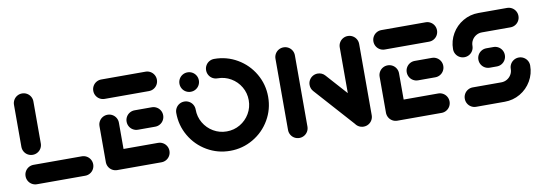

<svg xmlns="http://www.w3.org/2000/svg" viewBox="-46 -800 3074 1082"><g transform="rotate(-10 1491.0 -259.0)"><path d="M427.8 -55.6Q427.8 -40.4 420.4 -27.6Q413 -14.8 400.2 -7.4Q387.4 0 372.2 0H96.3Q81.1 0 68.3 -7.4Q55.6 -14.8 48.1 -27.6Q40.7 -40.4 40.7 -55.6Q40.7 -70.7 48.1 -83.5Q55.6 -96.3 68.3 -103.7Q81.1 -111.1 96.3 -111.1H372.2Q387.4 -111.1 400.2 -103.7Q413 -96.3 420.4 -83.5Q427.8 -70.7 427.8 -55.6ZM101.9 -167.4Q86.7 -167.4 73.9 -174.8Q61.1 -182.2 53.7 -195Q46.3 -207.8 46.3 -223V-463Q46.3 -478.1 53.7 -490.9Q61.1 -503.7 73.9 -511.1Q86.7 -518.5 101.9 -518.5Q117 -518.5 129.8 -511.1Q142.6 -503.7 150 -490.9Q157.4 -478.1 157.4 -463V-223Q157.4 -207.8 150 -195Q142.6 -182.2 129.8 -174.8Q117 -167.4 101.9 -167.4Z M500 -51.9V-261.1Q500 -276.3 507.4 -289.1Q514.8 -301.9 527.6 -309.3Q540.4 -316.7 555.6 -316.7Q570.7 -316.7 583.5 -309.3Q596.3 -301.9 603.7 -289.1Q611.1 -276.3 611.1 -261.1V-51.9ZM864.1 -55.6Q864.1 -40.4 856.7 -27.6Q849.3 -14.8 836.5 -7.4Q823.7 0 808.5 0H555.6Q540.4 0 527.6 -7.4Q514.8 -14.8 507.4 -27.6Q500 -40.4 500 -55.6Q500 -70.7 507.4 -83.5Q514.8 -96.3 527.6 -103.7Q540.4 -111.1 555.6 -111.1H808.5Q823.7 -111.1 836.5 -103.7Q849.3 -96.3 856.7 -83.5Q864.1 -70.7 864.1 -55.6ZM654.8 -259.3Q654.8 -274.4 662.2 -287.2Q669.6 -300 682.4 -307.4Q695.2 -314.8 710.4 -314.8H808.5Q823.7 -314.8 836.5 -307.4Q849.3 -300 856.7 -287.2Q864.1 -274.4 864.1 -259.3Q864.1 -244.1 856.7 -231.3Q849.3 -218.5 836.5 -211.1Q823.7 -203.7 808.5 -203.7H710.4Q695.2 -203.7 682.4 -211.1Q669.6 -218.5 662.2 -231.3Q654.8 -244.1 654.8 -259.3ZM500 -463Q500 -478.1 507.4 -490.9Q514.8 -503.7 527.6 -511.1Q540.4 -518.5 555.6 -518.5H808.5Q823.7 -518.5 836.5 -511.1Q849.3 -503.7 856.7 -490.9Q864.1 -478.1 864.1 -463Q864.1 -447.8 856.7 -435Q849.3 -422.2 836.5 -414.8Q823.7 -407.4 808.5 -407.4H555.6Q540.4 -407.4 527.6 -414.8Q514.8 -422.2 507.4 -435Q500 -447.8 500 -463Z M985.2 -418.1Q985.2 -433.3 992.6 -446.1Q1000 -458.9 1012.8 -466.3Q1025.6 -473.7 1040.7 -473.7Q1055.9 -473.7 1068.7 -466.3Q1081.5 -458.9 1088.9 -446.1Q1096.3 -433.3 1096.3 -418.1Q1096.3 -403 1088.9 -390.2Q1081.5 -377.4 1068.7 -370Q1055.9 -362.6 1040.7 -362.6Q1025.6 -362.6 1012.8 -370Q1000 -377.4 992.6 -390.2Q985.2 -403 985.2 -418.1ZM1146.3 -466.7Q1146.3 -481.9 1153.7 -494.6Q1161.1 -507.4 1173.9 -514.8Q1186.7 -522.2 1201.9 -522.2Q1273.2 -522.2 1333.7 -486.9Q1394.2 -451.6 1429.5 -391.1Q1464.8 -330.6 1464.8 -259.3Q1464.8 -187.9 1429.5 -127.4Q1394.2 -66.9 1333.7 -31.6Q1273.2 3.7 1201.9 3.7Q1130.5 3.7 1070 -31.6Q1009.5 -66.9 974.2 -127.4Q938.9 -187.9 938.9 -259.3Q938.9 -274.4 946.3 -287.2Q953.7 -300 966.5 -307.4Q979.3 -314.8 994.4 -314.8Q1009.6 -314.8 1022.4 -307.4Q1035.2 -300 1042.6 -287.2Q1050 -274.4 1050 -259.3Q1050 -217.9 1070.4 -183.1Q1090.9 -148.3 1125.7 -127.8Q1160.6 -107.4 1201.9 -107.4Q1243.3 -107.4 1278.1 -127.8Q1312.9 -148.3 1333.3 -183.1Q1353.7 -218 1353.7 -259.3Q1353.7 -300.7 1333.3 -335.5Q1312.9 -370.3 1278 -390.7Q1243.2 -411.1 1201.9 -411.1Q1186.7 -411.1 1173.9 -418.5Q1161.1 -425.9 1153.7 -438.7Q1146.3 -451.5 1146.3 -466.7Z M1598.1 0Q1583 0 1570.2 -7.4Q1557.4 -14.8 1550 -27.6Q1542.6 -40.4 1542.6 -55.6V-463Q1542.6 -478.1 1550 -490.9Q1557.4 -503.7 1570.2 -511.1Q1583 -518.5 1598.1 -518.5Q1613.3 -518.5 1626.1 -511.1Q1638.9 -503.7 1646.3 -490.9Q1653.7 -478.1 1653.7 -463V-55.6Q1653.7 -40.4 1646.3 -27.6Q1638.9 -14.8 1626.1 -7.4Q1613.3 0 1598.1 0ZM1706.3 -284.1Q1706.3 -299.3 1713.7 -312Q1721.1 -324.8 1733.9 -332.2Q1746.7 -339.6 1761.9 -339.6Q1774.1 -339.6 1784.8 -334.8Q1795.6 -330 1803.3 -321.1L2011.9 -88.1L1928.9 -14.1L1720.4 -247Q1706.3 -263 1706.3 -284.1ZM1965.9 0Q1950.7 0 1938 -7.4Q1925.2 -14.8 1917.8 -27.6Q1910.4 -40.4 1910.4 -55.6V-463Q1910.4 -478.1 1917.8 -490.9Q1925.2 -503.7 1938 -511.1Q1950.7 -518.5 1965.9 -518.5Q1981.1 -518.5 1993.9 -511.1Q2006.7 -503.7 2014.1 -490.9Q2021.5 -478.1 2021.5 -463V-55.6Q2021.5 -40.4 2014.1 -27.6Q2006.7 -14.8 1993.9 -7.4Q1981.1 0 1965.9 0Z M2103 -51.9V-261.1Q2103 -276.3 2110.4 -289.1Q2117.8 -301.9 2130.6 -309.3Q2143.3 -316.7 2158.5 -316.7Q2173.7 -316.7 2186.5 -309.3Q2199.3 -301.9 2206.7 -289.1Q2214.1 -276.3 2214.1 -261.1V-51.9ZM2467 -55.6Q2467 -40.4 2459.6 -27.6Q2452.2 -14.8 2439.4 -7.4Q2426.7 0 2411.5 0H2158.5Q2143.3 0 2130.6 -7.4Q2117.8 -14.8 2110.4 -27.6Q2103 -40.4 2103 -55.6Q2103 -70.7 2110.4 -83.5Q2117.8 -96.3 2130.6 -103.7Q2143.3 -111.1 2158.5 -111.1H2411.5Q2426.7 -111.1 2439.4 -103.7Q2452.2 -96.3 2459.6 -83.5Q2467 -70.7 2467 -55.6ZM2257.8 -259.3Q2257.8 -274.4 2265.2 -287.2Q2272.6 -300 2285.4 -307.4Q2298.1 -314.8 2313.3 -314.8H2411.5Q2426.7 -314.8 2439.4 -307.4Q2452.2 -300 2459.6 -287.2Q2467 -274.4 2467 -259.3Q2467 -244.1 2459.6 -231.3Q2452.2 -218.5 2439.4 -211.1Q2426.7 -203.7 2411.5 -203.7H2313.3Q2298.1 -203.7 2285.4 -211.1Q2272.6 -218.5 2265.2 -231.3Q2257.8 -244.1 2257.8 -259.3ZM2103 -463Q2103 -478.1 2110.4 -490.9Q2117.8 -503.7 2130.6 -511.1Q2143.3 -518.5 2158.5 -518.5H2411.5Q2426.7 -518.5 2439.4 -511.1Q2452.2 -503.7 2459.6 -490.9Q2467 -478.1 2467 -463Q2467 -447.8 2459.6 -435Q2452.2 -422.2 2439.4 -414.8Q2426.7 -407.4 2411.5 -407.4H2158.5Q2143.3 -407.4 2130.6 -414.8Q2117.8 -422.2 2110.4 -435Q2103 -447.8 2103 -463Z M2894.1 -231.9Q2909.3 -231.9 2922 -224.4Q2934.8 -217 2942.2 -204.3Q2949.6 -191.5 2949.6 -176.3Q2949.6 -128.5 2925.9 -88Q2902.2 -47.4 2861.7 -23.7Q2821.1 0 2773 0H2609.6Q2594.4 0 2581.7 -7.4Q2568.9 -14.8 2561.5 -27.6Q2554.1 -40.4 2554.1 -55.6Q2554.1 -70.7 2561.5 -83.5Q2568.9 -96.3 2581.7 -103.7Q2594.4 -111.1 2609.6 -111.1H2773Q2790.7 -111.1 2805.7 -119.8Q2820.7 -128.5 2829.6 -143.5Q2838.5 -158.5 2838.5 -176.3Q2838.5 -191.5 2845.9 -204.3Q2853.3 -217 2866.1 -224.4Q2878.9 -231.9 2894.1 -231.9ZM2819.3 -259.3Q2819.3 -244.1 2811.9 -231.3Q2804.4 -218.5 2791.7 -211.1Q2778.9 -203.7 2763.7 -203.7H2723.3Q2708.1 -203.7 2695.4 -211.1Q2682.6 -218.5 2675.2 -231.3Q2667.8 -244.1 2667.8 -259.3Q2667.8 -274.4 2675.2 -287.2Q2682.6 -300 2695.4 -307.4Q2708.1 -314.8 2723.3 -314.8H2763.7Q2778.9 -314.8 2791.7 -307.4Q2804.4 -300 2811.9 -287.2Q2819.3 -274.4 2819.3 -259.3ZM2593 -286.7Q2577.8 -286.7 2565 -294.1Q2552.2 -301.5 2544.8 -314.3Q2537.4 -327 2537.4 -342.2Q2537.4 -390 2561.1 -430.6Q2584.8 -471.1 2625.4 -494.8Q2665.9 -518.5 2714.1 -518.5H2877.4Q2892.6 -518.5 2905.4 -511.1Q2918.1 -503.7 2925.6 -490.9Q2933 -478.1 2933 -463Q2933 -447.8 2925.6 -435Q2918.1 -422.2 2905.4 -414.8Q2892.6 -407.4 2877.4 -407.4H2714.1Q2696.3 -407.4 2681.3 -398.7Q2666.3 -390 2657.4 -375Q2648.5 -360 2648.5 -342.2Q2648.5 -327 2641.1 -314.3Q2633.7 -301.5 2620.9 -294.1Q2608.1 -286.7 2593 -286.7Z"/></g></svg>

Font: 26F Galaxy Sans
Style: Regular
Weight: 400
Designer: C₂₉H₂₅N₃O₅
Version: Version 1.100;FEAKit 1.0